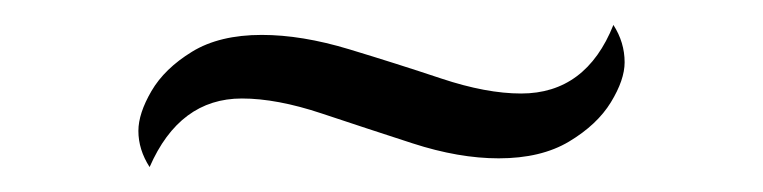

<svg xmlns="http://www.w3.org/2000/svg" viewBox="-20 -366 612 154"><path d="M100 -232Q91 -246 91 -261Q91 -275 101.5 -293Q112 -311 134 -324.5Q156 -338 190 -338Q222 -338 260 -326.5Q298 -315 334 -303Q370 -291 398 -291Q450 -291 472 -346Q481 -332 481 -316Q481 -302 470 -284Q459 -266 436.5 -252.5Q414 -239 380 -239Q348 -239 311 -251Q274 -263 238 -275Q202 -287 174 -287Q124 -287 100 -232Z"/></svg>

Font: Petrona Light
Style: Regular
Weight: 300
Designer: Ringo R. Seeber
Foundry: Ringo R. Seeber
Version: Version 2.001; ttfautohint (v1.8.3)